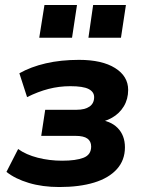

<svg xmlns="http://www.w3.org/2000/svg" viewBox="-20 -742 572 773"><path d="M219 11Q151 11 96 -5.5Q41 -22 6 -50L53 -142Q85 -119 132 -107Q179 -95 230 -95Q286 -95 316.5 -107Q347 -119 347 -152Q347 -173 332 -184Q317 -195 284 -195H146L162 -300H288Q322 -300 340.5 -313Q359 -326 359 -351Q359 -372 337 -383.5Q315 -395 263 -395Q218 -395 175.5 -384Q133 -373 89 -351L58 -447Q104 -473 164.5 -487Q225 -501 298 -501Q391 -501 443.5 -468Q496 -435 496 -380Q496 -343 478.5 -314Q461 -285 431 -268Q401 -251 362 -246L369 -261Q424 -257 453.5 -227Q483 -197 483 -149Q483 -97 450.5 -61Q418 -25 359 -7Q300 11 219 11ZM336 -590 355 -722H487L467 -590ZM138 -590 159 -722H290L270 -590Z"/></svg>

Font: Nunito Sans 12pt ExtraBold
Style: Italic
Weight: 800
Italic angle: -9°
Designer: Vernon Adams
Foundry: Vernon Adams
Version: Version 3.101;gftools[0.9.27]